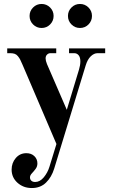

<svg xmlns="http://www.w3.org/2000/svg" viewBox="-20 -698 564 960"><path d="M16.1 -432.1V-456.1H261.2V-432.1H231.9Q222.7 -432.1 215.3 -425Q208 -418 208 -405.8Q208 -395 214.8 -377.9L314 -148.9L375 -350.1Q381.8 -372.6 381.8 -391.1Q381.8 -411.1 373.3 -421.6Q364.7 -432.1 351.1 -432.1H325.2V-456.1H505.9V-432.1H467.8Q450.2 -432.1 433.8 -416.5Q417.5 -400.9 408.2 -370.1L251 145Q237.8 188 210 215.1Q182.1 242.2 139.2 242.2Q96.7 242.2 67.4 215.8Q38.1 189.5 38.1 149.9Q38.1 116.7 58.8 92.3Q79.6 67.9 111.8 67.9Q136.2 67.9 151.6 82.5Q167 97.2 167 119.1Q167 134.8 157.7 147Q148.4 159.2 139.2 168.9Q129.9 178.7 129.9 189Q129.9 199.2 136.7 205.6Q143.6 211.9 155.8 211.9Q179.7 211.9 199 188.5Q218.3 165 227.1 136.2L262.2 22L92.8 -374Q85.4 -391.1 81.1 -399.7Q76.7 -408.2 69.6 -417Q62.5 -425.8 53.2 -429Q43.9 -432.1 30.8 -432.1ZM337.4 -660.6Q355 -678.2 379.9 -678.2Q404.8 -678.2 422.4 -660.6Q439.9 -643.1 439.9 -618.2Q439.9 -593.3 422.4 -575.7Q404.8 -558.1 379.9 -558.1Q355 -558.1 337.4 -575.7Q319.8 -593.3 319.8 -618.2Q319.8 -643.1 337.4 -660.6ZM145.5 -660.6Q163.1 -678.2 188 -678.2Q212.9 -678.2 230.5 -660.6Q248 -643.1 248 -618.2Q248 -593.3 230.5 -575.7Q212.9 -558.1 188 -558.1Q163.1 -558.1 145.5 -575.7Q127.9 -593.3 127.9 -618.2Q127.9 -643.1 145.5 -660.6Z"/></svg>

Font: Flanker Steampunk
Style: Bold
Weight: 700
Designer: Alexey Kryukov, Leonardo Di Lena
Foundry: Alexey Kryukov, Leonardo Di Lena
Version: 1.210